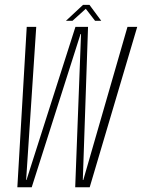

<svg xmlns="http://www.w3.org/2000/svg" viewBox="-20 -788 598 808"><path d="M53 0H113.5L319 -645H321L296.5 0H357.5L557.5 -675H516.5L330.5 -30.5H328.5L350.5 -675H297.5L91.5 -30.5H90L132.5 -675H92.5ZM257.5 -700.5H285L341 -751L380 -700.5H406L356.5 -767.5H329.5Z"/></svg>

Font: Anybody Condensed ExtraLight
Style: Italic
Weight: 250
Width: 3
Italic angle: -10°
Version: Version 1.113;gftools[0.9.25]